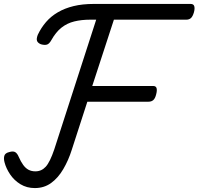

<svg xmlns="http://www.w3.org/2000/svg" viewBox="-26 -939 1009 976"><path d="M151 17Q110 17 78 -2.5Q46 -22 25.5 -52.5Q5 -83 -3 -114Q-8 -133 -4 -147Q0 -161 21 -166Q41 -172 51.5 -165.5Q62 -159 69 -142Q80 -117 92 -100.5Q104 -84 119 -76Q134 -68 154 -68Q185 -68 206.5 -91.5Q228 -115 250 -180L463 -839H433Q388 -839 351.5 -830Q315 -821 286.5 -798.5Q258 -776 235 -735Q224 -715 211.5 -712Q199 -709 182 -714Q167 -720 162.5 -730.5Q158 -741 166 -762Q183 -798 208 -827Q233 -856 268 -876.5Q303 -897 348 -908Q393 -919 451 -919H943Q958 -919 961.5 -907.5Q965 -896 960 -877Q954 -856 945 -847.5Q936 -839 921 -839H553L443 -502H752Q767 -502 770 -490.5Q773 -479 768 -460Q763 -439 753.5 -430.5Q744 -422 729 -422H418L339 -178Q322 -124 295.5 -79Q269 -34 233.5 -8.5Q198 17 151 17Z"/></svg>

Font: Playwrite DE LA
Style: Regular
Weight: 400
Designer: Veronika Burian, José Scaglione
Foundry: TypeTogether
Version: Version 1.002